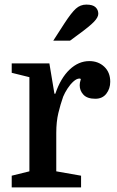

<svg xmlns="http://www.w3.org/2000/svg" viewBox="-20 -816 509 836"><path d="M332 -472Q331 -473 329 -473.5Q327 -474 326 -474Q314 -474 300 -461.5Q286 -449 274 -430.5Q262 -412 255 -395Q243 -361 234 -323.5Q225 -286 225 -237V-70L333 -51V0H31V-51L108 -70V-480L31 -499V-540H195L217 -408H221Q244 -476 283 -513Q322 -550 369 -550Q408 -550 434 -525.5Q460 -501 460 -460Q460 -430 443 -408Q426 -386 395 -386Q360 -386 343.5 -403.5Q327 -421 327 -445Q327 -452 328 -456Q329 -460 332 -472ZM212 -639 261 -715Q291 -761 310.5 -778.5Q330 -796 356 -796Q384 -796 396 -784.5Q408 -773 408 -756Q408 -741 389.5 -721.5Q371 -702 323 -667L285 -639Z"/></svg>

Font: Domine SemiBold
Style: Regular
Weight: 600
Designer: Pablo Impallari, Rodrigo Fuenzalida, Brenda Gallo
Foundry: Pablo Impallari, Rodrigo Fuenzalida, Brenda Gallo
Version: Version 2.000